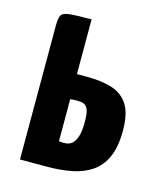

<svg xmlns="http://www.w3.org/2000/svg" viewBox="-83 -562 522 624"><g transform="rotate(15 178.0 -250.0)"><path d="M42 0V-450Q42 -474 47 -484.5Q52 -495 74.5 -497.5Q97 -500 149 -500V-316H182Q235 -316 270 -304Q305 -292 323 -262Q341 -232 341 -177Q341 -122 325.5 -87.5Q310 -53 282 -34Q254 -15 216 -7.5Q178 0 132 0ZM168 -89Q183 -89 193 -97.5Q203 -106 208.5 -124Q214 -142 214 -172Q214 -201 209 -213.5Q204 -226 194.5 -229.5Q185 -233 170 -233Q165 -233 161 -232.5Q157 -232 154.5 -232Q152 -232 150.5 -231.5Q149 -231 149 -231V-90Q149 -90 150 -90Q151 -90 153.5 -89.5Q156 -89 159.5 -89Q163 -89 168 -89Z"/></g></svg>

Font: Yanone Kaffeesatz
Style: Bold
Weight: 700
Designer: Yanone (Cyrillic: Daniel Pouzeot, Huerta Tipografica, and Cyreal)
Foundry: Yanone
Version: Version 2.003